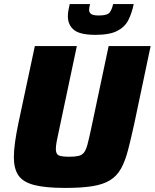

<svg xmlns="http://www.w3.org/2000/svg" viewBox="-20 -914 759 942"><path d="M300 8Q202 8 147 -6.5Q92 -21 70 -54Q48 -87 48 -143Q48 -175 54 -218Q60 -261 71 -313L151 -688H357L270 -277Q262 -242 258 -219.5Q254 -197 254 -183Q254 -158 268.5 -151.5Q283 -145 320 -145Q348 -145 365 -149Q382 -153 392 -165.5Q402 -178 409 -204.5Q416 -231 426 -277L513 -688H719L640 -313Q623 -235 608.5 -179Q594 -123 573.5 -86.5Q553 -50 519.5 -29.5Q486 -9 433 -0.5Q380 8 300 8ZM449 -743Q372 -743 342.5 -767.5Q313 -792 313 -834Q313 -848 315.5 -862.5Q318 -877 322 -894H422Q420 -886 418.5 -879Q417 -872 417 -866Q417 -853 427 -845.5Q437 -838 465 -838Q508 -838 519 -854Q530 -870 535 -894H636Q627 -850 610 -816Q593 -782 555.5 -762.5Q518 -743 449 -743Z"/></svg>

Font: Saira ExtraBold
Style: Italic
Weight: 800
Italic angle: -12°
Designer: Hector Gatti with collaboration of the Omnibus-Type team
Foundry: Omnibus-Type
Version: Version 1.100; ttfautohint (v1.8.3)